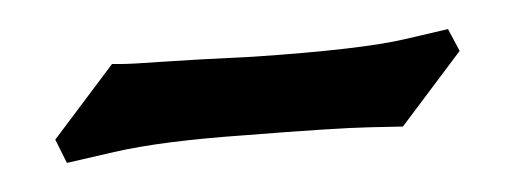

<svg xmlns="http://www.w3.org/2000/svg" viewBox="-20 -328 354 132"><path d="M148 -235Q91 -231 58.5 -223.5Q26 -216 26 -216L18 -232L57 -284Q57 -284 63.5 -284Q70 -284 91 -285.5Q112 -287 154 -289Q228 -294 258 -301Q288 -308 288 -308L296 -293L257 -241Q257 -241 234 -240.5Q211 -240 148 -235Z"/></svg>

Font: Average
Style: Regular
Weight: 400
Designer: Eduardo Tunni
Foundry: Eduardo Rodriguez Tunni
Version: Version 1.003; ttfautohint (v1.8.4.7-5d5b)